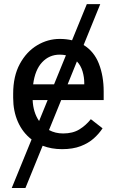

<svg xmlns="http://www.w3.org/2000/svg" viewBox="-20 -732 574 955"><path d="M288.4 9.9Q236.2 9.9 192.1 -7.1L106.5 203.1H38.4L137.1 -38.4Q93 -72.1 69.2 -125.7Q45.5 -179.3 45.5 -245.7V-265.6Q45.5 -353 78.5 -413.9Q111.5 -474.8 164.4 -506.6Q217.3 -538.4 277 -538.4Q310 -538.4 338.4 -531.6L411.9 -711.6H478.7L396 -508.2Q448.2 -475.9 471.9 -415Q495.7 -354 495.7 -277V-234.4H284.4L223.7 -85.2Q255 -68.2 294 -68.2Q342 -68.2 374.6 -88.2Q407.3 -108.3 431.8 -139.2L490.1 -93.8Q473 -67.5 446.6 -43.7Q420.1 -19.9 381.2 -5Q342.3 9.9 288.4 9.9ZM277 -460.2Q225.1 -460.2 189.6 -422.4Q154.1 -384.6 144.9 -312.5H248.9L307.9 -457Q293.3 -460.2 277 -460.2ZM399.1 -319.6Q399.1 -348.4 390.6 -377.1Q382.1 -405.9 362.6 -426.5L316.4 -312.5H399.1ZM142.4 -234.4Q144.9 -173.3 174.4 -130L217 -234.4Z"/></svg>

Font: Interface
Style: Regular
Weight: 400
Designer: Rasmus Andersson
Foundry: rsms
Version: Version 1.8